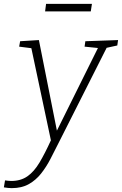

<svg xmlns="http://www.w3.org/2000/svg" viewBox="-71 -735 630 992"><path d="M-51 233 -45 197Q-37 198 -29 199Q-21 200 -13 200Q36 200 70.5 176Q105 152 133 105Q161 58 192 -10L91 -486L28 -494L33 -522L130 -528L223 -60L435 -487L366 -494L370 -522L539 -528L535 -500L480 -488L232 3Q211 45 189.5 86.5Q168 128 141 162Q114 196 77.5 216.5Q41 237 -10 237Q-28 237 -51 233ZM404 -715 398 -676H162L167 -715Z"/></svg>

Font: Bitter Light
Style: Italic
Weight: 300
Italic angle: -9°
Designer: Sol Matas, and Bitter project Authors
Foundry: Sol Matas
Version: Version 2.001